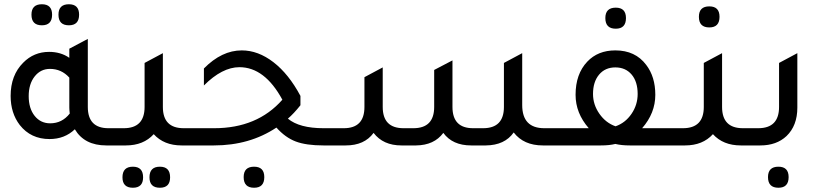

<svg xmlns="http://www.w3.org/2000/svg" viewBox="-20 -684 3860 903"><path d="M177 -565Q128 -565 128 -615Q128 -664 177 -664Q225 -664 225 -615Q225 -565 177 -565ZM304 -565Q255 -565 255 -615Q255 -664 304 -664Q352 -664 352 -615Q352 -565 304 -565ZM490 -81H556V0H480Q377 0 332 -76Q284 -30 213 -30Q125 -30 73 -96Q30 -152 30 -233Q30 -330 89 -389Q139 -440 211 -440Q266 -440 306 -412V-455L393 -501V-181Q393 -81 490 -81ZM306 -319Q269 -360 215 -360Q171 -360 143 -324.5Q115 -289 115 -232Q115 -174 143 -139Q171 -104 216 -104Q272 -104 308 -150Q306 -168 306 -178Z M844 -81H910V0H834Q751 0 703 -53Q655 0 572 0H496V-81H562Q660 -81 660 -181V-388L746 -434V-181Q746 -81 844 -81ZM605 100Q653 100 653 150Q653 199 605 199Q556 199 556 150Q556 100 605 100ZM732 100Q780 100 780 150Q780 199 732 199Q683 199 683 150Q683 100 732 100Z M1502 -81H1567V0H1501Q1420 0 1371 -18.5Q1322 -37 1280 -84Q1154 0 986 0H850V-81H987Q1190 -81 1308 -215Q1225 -368 1106 -368Q1025 -368 939 -282V-362Q1023 -447 1117 -447Q1194 -447 1266 -391.5Q1338 -336 1393 -233V-189Q1362 -150 1334 -126Q1388 -81 1502 -81ZM1175 100Q1223 100 1223 149Q1223 199 1175 199Q1126 199 1126 149Q1126 100 1175 100Z M1507 0V-81H1597Q1694 -81 1694 -181V-321L1780 -367V-181Q1780 -81 1878 -81H1924Q2022 -81 2022 -181V-355L2108 -400V-181Q2108 -81 2205 -81H2252Q2350 -81 2350 -181V-388L2436 -434V-190Q2436 -81 2540 -81H2623V0H2533Q2443 0 2396 -61Q2354 -1 2265 0H2196Q2108 0 2065 -59Q2022 -1 1937 0H1868Q1782 0 1737 -59Q1694 0 1606 0Z M2876 -549Q2827 -549 2827 -599Q2827 -648 2876 -648Q2924 -648 2924 -599Q2924 -549 2876 -549ZM3000 -81H3186V0H2942Q2903 0 2874 -7Q2846 0 2806 0H2563V-81H2749Q2687 -152 2687 -238Q2687 -336 2742 -394Q2792 -447 2874 -447Q2968 -447 3019 -379Q3062 -323 3062 -238Q3062 -152 3000 -81ZM2875 -90Q2921 -106 2950 -148.5Q2979 -191 2979 -242Q2979 -300 2950.5 -333.5Q2922 -367 2874 -367Q2826 -367 2797.5 -333Q2769 -299 2769 -242Q2769 -192 2799 -149Q2829 -106 2875 -90Z M3316 -555Q3267 -555 3267 -605Q3267 -654 3316 -654Q3364 -654 3364 -605Q3364 -555 3316 -555ZM3474 -81H3540V0H3464Q3381 0 3333 -53Q3285 0 3202 0H3126V-81H3192Q3290 -81 3290 -181V-388L3376 -434V-181Q3376 -81 3474 -81Z M3480 0V-81H3546Q3644 -81 3644 -181V-388L3730 -434V-178Q3730 -93 3679 -44Q3632 0 3556 0ZM3641 199Q3592 199 3592 149Q3592 100 3641 100Q3689 100 3689 149Q3689 199 3641 199Z"/></svg>

Font: TajawalTap Med
Style: Regular
Weight: 500
Designer: Boutros Fonts
Foundry: Created by Boutros International 2017
Version: Version 2.700